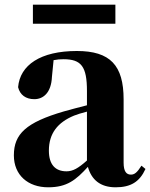

<svg xmlns="http://www.w3.org/2000/svg" viewBox="-20 -780 639 817"><path d="M471 -760H120V-679H471ZM350 -97C313 -64 290 -51 263 -51C216 -51 188 -79 188 -139C188 -212 225 -259 295 -288C307 -293 327 -299 350 -305ZM136 -504 152 -510ZM582 -75C563 -45 552 -37 537 -37C518 -37 506 -50 506 -88V-357C506 -502 449 -563 307 -563C152 -563 65 -503 57 -409C65 -376 90 -358 126 -358C164 -358 198 -385 201 -453L208 -524C223 -527 236 -528 250 -528C326 -528 350 -497 350 -393V-332C315 -323 280 -314 252 -306C91 -259 39 -210 39 -119C39 -35 99 17 185 17C265 17 303 -14 354 -70C369 -16 406 17 472 17C536 17 574 -6 599 -61Z"/></svg>

Font: Noto Serif TC Black
Style: Regular
Weight: 900
Version: Version 1.001;PS 1.001;hotconv 16.6.54;makeotf.lib2.5.65590